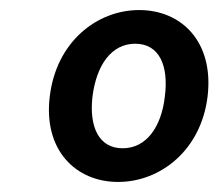

<svg xmlns="http://www.w3.org/2000/svg" viewBox="-20 -618 435 382"><path d="M215 -256C299 -256 380 -319 393 -426C406 -535 341 -598 257 -598C173 -598 92 -535 79 -426C66 -319 131 -256 215 -256ZM224 -323C177 -323 157 -365 164 -426C172 -489 202 -531 249 -531C296 -531 316 -489 308 -426C301 -365 271 -323 224 -323Z"/></svg>

Font: Falling Sky
Style: Obl
Weight: 400
Designer: Paul D. Hunt
Foundry: Adobe Systems Incorporated
Version: Version 1.02